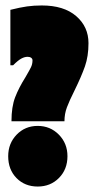

<svg xmlns="http://www.w3.org/2000/svg" viewBox="-20 -666 344 703"><path d="M253 -335Q234 -297 225 -273Q216 -249 216 -222H22Q22 -275 35.5 -310Q49 -345 73 -383Q87 -407 93 -419Q99 -431 99 -445Q99 -451 94 -454.5Q89 -458 81 -458Q70 -458 58 -451.5Q46 -445 28 -427H18V-630Q54 -639 79 -642.5Q104 -646 133 -646Q214 -646 259 -607Q304 -568 304 -508Q304 -460 291 -423Q278 -386 253 -335ZM118 -205Q164 -205 195.5 -173Q227 -141 227 -94Q227 -46 196 -14.5Q165 17 118 17Q71 17 40.5 -14Q10 -45 10 -94Q10 -141 41 -173Q72 -205 118 -205Z"/></svg>

Font: FFF_tuoi-tre Black
Style: Regular
Weight: 900
Designer: bBox Type GmbH
Foundry: bBox Type GmbH
Version: Version 1.001